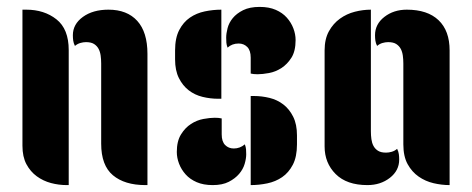

<svg xmlns="http://www.w3.org/2000/svg" viewBox="-20 -536 1367 556"><path d="M273 -352Q273 -364 271.5 -375Q270 -386 265.5 -394.5Q261 -403 252.5 -408.5Q244 -414 229 -414Q221 -414 212.5 -411.5Q204 -409 197 -403Q193 -411 192 -418.5Q191 -426 191 -434Q191 -466 220 -487Q249 -508 294 -508Q348 -508 377.5 -475.5Q407 -443 407 -380V0H401Q341 0 307 -28.5Q273 -57 273 -120ZM45 -508H56Q108 -508 143.5 -480Q179 -452 179 -391V0H173Q150 0 127.5 -6Q105 -12 86.5 -25.5Q68 -39 56.5 -60.5Q45 -82 45 -114Z M621 -250H612Q589 -250 566.5 -255.5Q544 -261 526.5 -274.5Q509 -288 498 -310Q487 -332 487 -364V-390Q487 -426 499 -449Q511 -472 530 -485Q549 -498 573 -503Q597 -508 621 -508ZM706 -258H715Q738 -258 760.5 -252.5Q783 -247 800.5 -233.5Q818 -220 829 -198Q840 -176 840 -144V-118Q840 -82 828 -59Q816 -36 797 -23Q778 -10 754 -5Q730 0 706 0ZM836 -420Q836 -388 824 -369Q812 -350 795 -339Q778 -328 759 -324.5Q740 -321 726 -321Q714 -321 706 -323V-369Q706 -390 696 -400Q686 -410 671 -410Q652 -410 639 -398Q636 -406 635.5 -412.5Q635 -419 635 -427Q635 -439 639 -454.5Q643 -470 654 -483.5Q665 -497 684 -506.5Q703 -516 732 -516Q759 -516 778.5 -507.5Q798 -499 810.5 -485Q823 -471 829.5 -454Q836 -437 836 -420ZM492 -96Q492 -127 504 -146.5Q516 -166 533 -177Q550 -188 569 -191.5Q588 -195 602 -195Q614 -195 622 -193V-147Q622 -126 632 -116Q642 -106 657 -106Q675 -106 689 -118Q692 -110 692.5 -103.5Q693 -97 693 -89Q693 -77 688.5 -61.5Q684 -46 672.5 -32.5Q661 -19 642.5 -9.5Q624 0 596 0Q569 0 549.5 -8.5Q530 -17 517.5 -31Q505 -45 498.5 -62Q492 -79 492 -96Z M1148 -352Q1148 -364 1146.5 -375Q1145 -386 1140.5 -394.5Q1136 -403 1127.5 -408.5Q1119 -414 1104 -414Q1096 -414 1087.5 -411.5Q1079 -409 1072 -403Q1068 -411 1067 -418.5Q1066 -426 1066 -434Q1066 -466 1093 -487Q1120 -508 1158 -508Q1218 -508 1250 -477.5Q1282 -447 1282 -390V0Q1259 0 1235.5 -5.5Q1212 -11 1192.5 -24.5Q1173 -38 1160.5 -60.5Q1148 -83 1148 -118ZM1054 -156Q1054 -144 1055.5 -133Q1057 -122 1061.5 -113.5Q1066 -105 1074.5 -99.5Q1083 -94 1098 -94Q1106 -94 1114.5 -96.5Q1123 -99 1130 -105Q1134 -97 1135 -89.5Q1136 -82 1136 -74Q1136 -42 1109 -21Q1082 0 1044 0Q984 0 952 -32Q920 -64 920 -112V-390Q920 -423 932.5 -445.5Q945 -468 964.5 -482Q984 -496 1007.5 -502Q1031 -508 1054 -508Z"/></svg>

Font: Kenia
Style: Regular
Weight: 400
Designer: Julia Petretta
Foundry: Julia Petretta
Version: Version 1.001